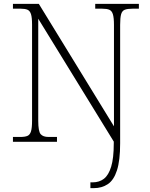

<svg xmlns="http://www.w3.org/2000/svg" viewBox="-20 -734 778 994"><path d="M448 240V210H460Q494 210 518 191.5Q542 173 555.5 129Q569 85 569 8V-1L178 -637V-109Q178 -54 190.5 -39.5Q203 -25 231 -25H275V0H47V-25H86Q109 -25 122 -30.5Q135 -36 140.5 -54Q146 -72 146 -109V-606Q146 -643 140.5 -660.5Q135 -678 122.5 -683.5Q110 -689 87 -689H47V-714H181L570 -80V-605Q570 -642 564.5 -660Q559 -678 546 -683.5Q533 -689 509 -689H473V-714H699V-689H666Q640 -689 626 -683.5Q612 -678 607 -660Q602 -642 602 -605V8Q602 97 585.5 148Q569 199 538 219.5Q507 240 466 240Z"/></svg>

Font: Noto Serif Tamil ExtraLight
Style: Regular
Weight: 200
Designer: Indian Type Foundry, Tom Grace, and the Monotype Design Team
Foundry: Monotype Imaging Inc.
Version: Version 2.004; ttfautohint (v1.8.4.7-5d5b)